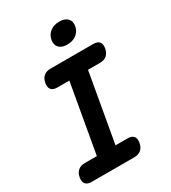

<svg xmlns="http://www.w3.org/2000/svg" viewBox="-226 -1067 1051 1181"><g transform="rotate(-30 300.0 -477.0)"><path d="M307.9 -121.5H393Q422.8 -121.5 435.8 -106.2Q448.7 -90.9 443.3 -61.1Q437.9 -31.3 419.6 -15.7Q401.2 0 371.4 0H68.6Q38.8 0 25.8 -15.7Q12.9 -31.3 18.3 -61.1Q23.7 -90.9 42 -106.2Q60.4 -121.5 90.2 -121.5H175.3L261.1 -608.5H176Q146.2 -608.5 133.2 -624.1Q120.3 -639.8 125.7 -669.6Q131.1 -699.4 149.4 -714.7Q167.8 -730 197.6 -730H500.4Q530.2 -730 543.2 -714.7Q556.1 -699.4 550.7 -669.6Q545.3 -639.8 527 -624.1Q508.6 -608.5 478.8 -608.5H393.7ZM361.9 -806.2Q323.3 -806.2 304.1 -826.1Q285 -846.1 291 -880Q297.1 -913.9 323.3 -933.9Q349.5 -953.8 388.1 -953.8Q426.7 -953.8 446.2 -933.9Q465.7 -913.9 459.7 -880Q453.6 -846.1 427.1 -826.1Q400.5 -806.2 361.9 -806.2Z"/></g></svg>

Font: Maple Mono
Style: Italic
Weight: 400
Italic angle: -10°
Monospace: yes
Designer: subframe7536
Version: Version 7.300